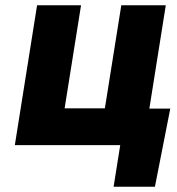

<svg xmlns="http://www.w3.org/2000/svg" viewBox="-20 -548 668 725"><path d="M36 0H434L409 157H565L623 -138H544L606 -528H438L376 -139H224L286 -528H120Z"/></svg>

Font: Asimov Pro
Style: UltObl
Weight: 900
Designer: Google
Version: Version 2.000980; 2014